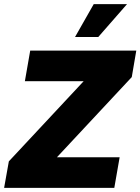

<svg xmlns="http://www.w3.org/2000/svg" viewBox="-30 -914 683 934"><path d="M-10 0 13 -129 377 -519H91L117 -668H633L611 -539L247 -149H552L526 0ZM335 -734 426 -894H588L448 -734Z"/></svg>

Font: Gantari ExtraBold
Style: Italic
Weight: 800
Italic angle: -10°
Designer: Anugrah Pasau
Foundry: Lafontype
Version: Version 1.000